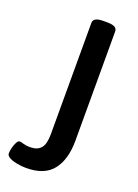

<svg xmlns="http://www.w3.org/2000/svg" viewBox="-137 -761 594 827"><g transform="rotate(20 160.0 -347.5)"><path d="M92 7Q71 7 50 3Q29 -1 15 -8.5Q1 -16 1 -27Q1 -39 5 -54Q9 -69 15 -80Q21 -91 28 -91Q35 -91 47 -87Q59 -83 77 -83Q111 -83 127 -102Q143 -121 143 -166V-677Q143 -689 154 -695.5Q165 -702 190 -702H206Q231 -702 241.5 -695.5Q252 -689 252 -677V-176Q252 -90 214 -41.5Q176 7 92 7Z"/></g></svg>

Font: Asap Condensed Medium
Style: Regular
Weight: 500
Width: 3
Designer: Pablo Cosgaya
Foundry: Omnibus-Type
Version: Version 3.001; ttfautohint (v1.8.4.7-5d5b)